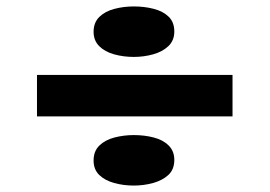

<svg xmlns="http://www.w3.org/2000/svg" viewBox="-20 -566 839 597"><path d="M95 -204V-333H703V-204ZM396 11Q364 11 335 3Q306 -5 288.5 -22Q271 -39 271 -67Q271 -96 289 -113.5Q307 -131 336 -138.5Q365 -146 396 -146Q429 -146 458 -138.5Q487 -131 504.5 -113.5Q522 -96 522 -69Q522 -39 503.5 -22Q485 -5 456 3Q427 11 396 11ZM396 -389Q364 -389 335 -397Q306 -405 288.5 -422.5Q271 -440 271 -467Q271 -496 289 -513.5Q307 -531 336 -538.5Q365 -546 396 -546Q429 -546 458 -538.5Q487 -531 504.5 -514Q522 -497 522 -468Q522 -440 503.5 -422.5Q485 -405 456 -397Q427 -389 396 -389Z"/></svg>

Font: Lexend Peta SemiBold
Style: Regular
Weight: 600
Designer: Bonnie Shaver-Troup, Thomas Jockin
Foundry: Lexend
Version: Version 1.007